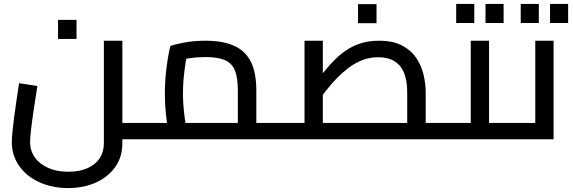

<svg xmlns="http://www.w3.org/2000/svg" viewBox="-20 -708 2913 976"><path d="M602 0V-83H709V0ZM327 248Q246 248 180.5 218.5Q115 189 77.5 135.5Q40 82 40 14Q40 -7 43.5 -41Q47 -75 52.5 -117Q58 -159 64.5 -202Q71 -245 77 -285L170 -271Q159 -202 150.5 -144.5Q142 -87 137.5 -46.5Q133 -6 133 14Q133 58 157 92Q181 126 225 145.5Q269 165 327 165Q385 165 425.5 146.5Q466 128 487 96Q508 64 508 20V-501H602V20Q602 91 565 142Q528 193 466 220.5Q404 248 327 248ZM709 0V-83Q715 -83 719 -80Q723 -77 725 -72Q727 -67 728 -59.5Q729 -52 729 -42Q729 -33 728 -25Q727 -17 725 -11.5Q723 -6 719 -3Q715 0 709 0ZM275 -510V-607H369V-510Z M1283 0V-83H1390V0ZM709 0Q703 0 699 -3Q695 -6 693 -11.5Q691 -17 690 -25Q689 -33 689 -42Q689 -55 690.5 -64Q692 -73 696.5 -78Q701 -83 709 -83ZM709 0V-83H1248L1189 -39V-246Q1189 -312 1174.5 -349Q1160 -386 1124 -402Q1088 -418 1026 -418Q984 -418 943 -412Q902 -406 879 -396L936 -452Q930 -429 924 -393Q918 -357 914 -315.5Q910 -274 910 -233Q910 -192 914 -152Q918 -112 923 -82Q928 -52 931 -41L842 -16Q838 -29 832.5 -61Q827 -93 822.5 -138Q818 -183 818 -233Q818 -282 822.5 -328.5Q827 -375 833.5 -413Q840 -451 846 -474Q869 -483 917.5 -492Q966 -501 1026 -501Q1111 -501 1168.5 -476Q1226 -451 1254.5 -395.5Q1283 -340 1283 -246V0ZM1390 0V-83Q1396 -83 1400 -80Q1404 -77 1406 -72Q1408 -67 1409 -59.5Q1410 -52 1410 -42Q1410 -33 1409 -25Q1408 -17 1406 -11.5Q1404 -6 1400 -3Q1396 0 1390 0Z M2144 0V-83H2251V0ZM1390 0Q1384 0 1380 -3Q1376 -6 1374 -11.5Q1372 -17 1371 -25Q1370 -33 1370 -42Q1370 -55 1371.5 -64Q1373 -73 1377.5 -78Q1382 -83 1390 -83ZM1390 0V-83H2134L2050 -9V-238Q2050 -299 2033.5 -338.5Q2017 -378 1984 -397.5Q1951 -417 1902 -417Q1859 -417 1821 -402Q1783 -387 1751 -362.5Q1719 -338 1691 -309Q1663 -280 1640.5 -251Q1618 -222 1600 -199L1573 -277Q1602 -312 1629 -345.5Q1656 -379 1684.5 -407Q1713 -435 1745.5 -456Q1778 -477 1817.5 -489Q1857 -501 1907 -501Q1977 -501 2023 -477Q2069 -453 2095.5 -414Q2122 -375 2133 -328.5Q2144 -282 2144 -238V0ZM1528 -83V-501H1621V-83ZM2251 0V-83Q2257 -83 2261 -80Q2265 -77 2267 -72Q2269 -67 2270 -59.5Q2271 -52 2271 -42Q2271 -33 2270 -25Q2269 -17 2267 -11.5Q2265 -6 2261 -3Q2257 0 2251 0ZM1800 -590V-687H1894V-590Z M2466 0V-83H2579V0ZM2579 0V-83Q2585 -83 2589 -80Q2593 -77 2595 -72Q2597 -67 2598 -59.5Q2599 -52 2599 -42Q2599 -33 2598 -25Q2597 -17 2595 -11.5Q2593 -6 2589 -3Q2585 0 2579 0ZM2251 0Q2245 0 2241 -3Q2237 -6 2235 -11.5Q2233 -17 2232 -25Q2231 -33 2231 -42Q2231 -55 2232.5 -64Q2234 -73 2238.5 -78Q2243 -83 2251 -83ZM2251 0V-83H2421L2373 -45V-501H2466V0ZM2299 -591V-688H2391V-591ZM2448 -591V-688H2540V-591Z M2579 0V-83H2749L2701 -45V-501H2794V0ZM2579 0Q2573 0 2569 -3Q2565 -6 2563 -11.5Q2561 -17 2560 -25Q2559 -33 2559 -42Q2559 -55 2560.5 -64Q2562 -73 2566.5 -78Q2571 -83 2579 -83ZM2627 -591V-688H2719V-591ZM2776 -591V-688H2868V-591Z"/></svg>

Font: Cairo Play SemiBold
Style: Regular
Weight: 600
Designer: Mohamed Gaber, Accademia di Belle Arti di Urbino
Foundry: Kief Type Foundry, Accademia di Belle Arti di Urbino
Version: Version 3.130;gftools[0.9.24]